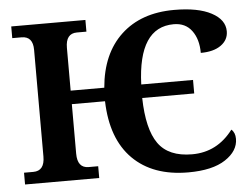

<svg xmlns="http://www.w3.org/2000/svg" viewBox="-52 -789 1135 864"><g transform="rotate(-5 516.0 -357.0)"><path d="M974.1 -165Q991.2 -150.4 991.2 -122.1Q991.2 -67.4 932.6 -28.8Q874 9.8 765.1 9.8Q605 9.8 514.4 -80.8Q423.8 -171.4 418.9 -341.8H269V-118.2Q269 -53.2 319.8 -53.2H362.8V0H27.8V-53.2H69.8Q121.1 -53.2 121.1 -118.2V-600.1Q121.1 -661.1 69.8 -661.1H27.8V-713.9H362.8V-661.1H319.8Q269 -661.1 269 -596.2V-402.8H420.9Q434.1 -555.7 524.4 -639.9Q614.7 -724.1 764.2 -724.1Q872.1 -724.1 932.1 -692.1Q992.2 -660.2 992.2 -607.9Q992.2 -568.8 958.7 -544.9Q925.3 -521 867.2 -521Q867.2 -582.5 838.6 -621.3Q810.1 -660.2 756.8 -660.2Q597.2 -660.2 587.9 -402.8H821.8V-341.8H586.9Q589.8 -200.7 636.2 -135.3Q682.6 -69.8 789.1 -69.8Q902.3 -69.8 974.1 -165Z"/></g></svg>

Font: Droids
Style: b
Weight: 700
Foundry: Ascender Corporation
Version: Version 1.00 build 113